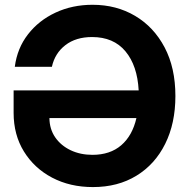

<svg xmlns="http://www.w3.org/2000/svg" viewBox="-20 -759 773 791"><path d="M362.8 11.7Q268.6 11.7 194.8 -27.1Q121.1 -65.9 78.6 -134.8Q36.1 -203.6 36.1 -293.9V-386.7H551.3Q545.9 -488.8 496.8 -547.6Q447.8 -606.4 359.4 -606.4Q292.5 -606.4 249.3 -573Q206.1 -539.6 193.8 -483.9H41Q50.8 -560.1 95.2 -617.4Q139.6 -674.8 208.7 -707Q277.8 -739.3 361.3 -739.3Q459.5 -739.3 536.6 -693.6Q613.8 -647.9 658.2 -563.7Q702.6 -479.5 702.6 -363.3Q702.6 -251 660.6 -166.5Q618.7 -82 542.2 -35.2Q465.8 11.7 362.8 11.7ZM542 -272.5H183.6Q184.1 -227.1 207.5 -193.1Q231 -159.2 271 -140.1Q311 -121.1 360.8 -121.1Q433.6 -121.1 479.5 -160.6Q525.4 -200.2 542 -272.5Z"/></svg>

Font: Inter Display
Style: Bold
Weight: 700
Designer: Rasmus Andersson
Foundry: rsms
Version: Version 4.001;git-9221beed3